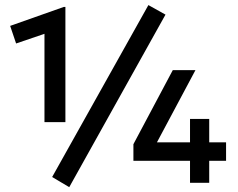

<svg xmlns="http://www.w3.org/2000/svg" viewBox="-20 -738 961 775"><path d="M159.5 -245V-601.5L45 -562.5L21 -633.5L237.5 -710H244V-245ZM747 0V-89H518.5V-156L677.5 -455H769L613.5 -163.5H747V-258H824.5V-163.5H892.5V-89H824.5V0ZM259.5 17.5 190.5 -23.5 579 -717.5 648 -679Z"/></svg>

Font: Geologica Roman Medium
Style: Regular
Weight: 500
Designer: Sindre Bremnes, Frode Helland
Foundry: Monokrom Skriftforlag AS
Version: Version 1.010;gftools[0.9.28]